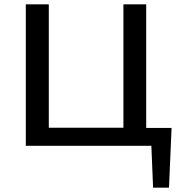

<svg xmlns="http://www.w3.org/2000/svg" viewBox="-20 -678 840 893"><path d="M766 195H692L684 0H100V-658H207V-84H554V-658H660V-83H778Z"/></svg>

Font: Ysabeau Infant Semibold
Style: Regular
Weight: 600
Designer: Christian Thalmann (Catharsis Fonts)
Version: Version 0.003